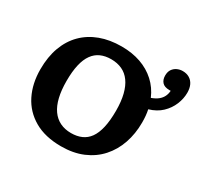

<svg xmlns="http://www.w3.org/2000/svg" viewBox="-162 -977 1246 1196"><g transform="rotate(30 461.0 -379.0)"><path d="M407 14Q292 14 213.7 -31.3Q135.5 -76.5 95.7 -156Q56 -235.5 56 -338Q56 -427.5 81.7 -497.3Q107.5 -567 155.7 -615.3Q204 -663.5 272 -688.8Q340 -714 424.5 -714Q500.5 -714 562.2 -692.3Q624 -670.5 669.7 -628.8Q715.5 -587 741 -527Q771 -538 789 -552.8Q807 -567.5 816 -586.5Q825 -605.5 826 -627H816Q781 -627 764.7 -645Q748.5 -663 748.5 -692.5Q748.5 -719.5 760.2 -736.8Q772 -754 790.7 -762.8Q809.5 -771.5 830 -771.5Q858.5 -771.5 879.2 -759Q900 -746.5 911 -723.5Q922 -700.5 922 -668Q922 -626 904.5 -583.2Q887 -540.5 852 -507Q817 -473.5 762.5 -457.5Q767 -436.5 769 -414Q771 -391.5 771 -367Q771 -286 747 -216.5Q723 -147 676.5 -95.3Q630 -43.5 562.3 -14.8Q494.5 14 407 14ZM419.5 -88.5Q461.5 -88.5 494 -102.8Q526.5 -117 548.5 -147.5Q570.5 -178 582 -228Q593.5 -278 593.5 -349Q593.5 -415.5 581 -465.2Q568.5 -515 544.7 -547.7Q521 -580.5 486.5 -596.5Q452 -612.5 407.5 -612.5Q365.5 -612.5 333 -598Q300.5 -583.5 278.3 -552.7Q256 -522 244.8 -473.2Q233.5 -424.5 233.5 -356.5Q233.5 -290 245.5 -239.8Q257.5 -189.5 281.3 -156Q305 -122.5 339.8 -105.5Q374.5 -88.5 419.5 -88.5Z"/></g></svg>

Font: Literata Variable Black
Style: Regular
Weight: 900
Designer: Latin by Veronika Burian and Jose Scaglione. Greek by Irene Vlachou. Cyrillic by Vera Evstafieva.
Foundry: TypeTogether
Version: Version 3.021